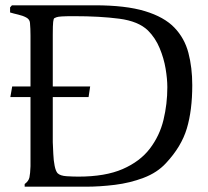

<svg xmlns="http://www.w3.org/2000/svg" viewBox="-20 -706 786 724"><path d="M304 -2H73V-12Q88 -23 91 -37Q94 -51 95 -79V-340H19L26 -380H95V-573Q95 -585 94.5 -597Q94 -609 93 -620Q92 -633 79 -640Q66 -647 48.5 -651Q31 -655 18 -659V-678L25 -686H338Q454 -686 526.5 -664Q599 -642 637.5 -602Q676 -562 690.5 -506.5Q705 -451 705 -385Q705 -290 684.5 -221.5Q664 -153 606 -91Q573 -55 521.5 -35.5Q470 -16 413 -9Q356 -2 304 -2ZM320 -380 314 -340H179V-170Q180 -150 181 -125.5Q182 -101 186 -81Q190 -61 197 -53Q207 -43 231.5 -41.5Q256 -40 276 -40Q377 -40 442.5 -68.5Q508 -97 545 -145.5Q582 -194 596.5 -254Q611 -314 611 -377Q611 -408 604.5 -447Q598 -486 582 -524.5Q566 -563 538 -591Q502 -626 429.5 -635.5Q357 -645 259 -645Q227 -645 212.5 -644Q198 -643 193 -641Q188 -639 185 -637.5Q182 -636 180.5 -623.5Q179 -611 179 -575V-380Z"/></svg>

Font: Aref Ruqaa Ink
Style: Regular
Weight: 400
Designer: Abdullah Aref
Version: Version 1.005